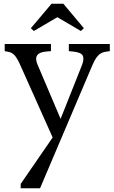

<svg xmlns="http://www.w3.org/2000/svg" viewBox="-20 -754 606 1021"><path d="M90 247V224L260 -23L86 -412Q72 -443 58.5 -459Q45 -475 22 -479L5 -482V-520H251V-482L226 -480Q153 -474 179 -412L317 -87L288 -86L416 -408Q429 -442 419.5 -459Q410 -476 367 -480L346 -482V-520H564V-482L543 -479Q527 -477 514.5 -469Q502 -461 492 -446.5Q482 -432 472 -409L193 247ZM160 -589 144 -604 254 -734H317L426 -604L410 -589L286 -662H284Z"/></svg>

Font: Hedvig Letters Serif
Style: Regular
Weight: 400
Designer: Alexander Örn & Tor Weibull
Foundry: Kanon Foundry
Version: Version 1.000